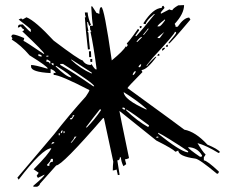

<svg xmlns="http://www.w3.org/2000/svg" viewBox="-20 -712 891 739"><path d="M123 6.8H108.4V2.9Q151.4 -33.2 151.4 -40L126 -27.3L121.1 -35.2L128.9 -46.9L109.4 -60.5Q168.9 -120.1 177.7 -141.6Q142.6 -139.6 51.8 -20.5L46.9 -28.3L187.5 -194.3Q247.1 -270.5 310.5 -340.8Q323.2 -359.4 324.2 -365.2Q210.9 -423.8 186.5 -423.8V-431.6L194.3 -430.7Q194.3 -437.5 178.7 -445.3L174.8 -446.3V-430.7Q100.6 -434.6 99.6 -455.1V-461.9Q114.3 -461.9 160.2 -448.2H164.1Q163.1 -456.1 93.8 -499Q60.5 -538.1 25.4 -559.6Q25.4 -563.5 28.3 -564.5L23.4 -571.3Q25.4 -579.1 31.2 -579.1Q41 -579.1 73.2 -565.4Q72.3 -559.6 70.3 -554.7Q74.2 -554.7 147.5 -504.9H150.4Q149.4 -512.7 65.4 -591.8Q72.3 -591.8 72.3 -599.6Q66.4 -599.6 60.5 -610.4L52.7 -606.4H48.8Q49.8 -617.2 55.7 -617.2Q61.5 -617.2 67.4 -618.2Q94.7 -588.9 98.6 -588.9V-597.7Q98.6 -601.6 51.8 -636.7L59.6 -640.6Q66.4 -640.6 66.4 -636.7L82 -645.5Q116.2 -631.8 186.5 -555.7Q286.1 -480.5 297.9 -479.5Q307.6 -462.9 327.1 -461.9Q331.1 -461.9 332 -465.8Q344.7 -444.3 350.6 -444.3Q351.6 -444.3 351.6 -448.2Q339.8 -538.1 328.1 -589.8H332L327.1 -597.7L326.2 -612.3L337.9 -613.3Q334 -630.9 331.1 -687.5H335L351.6 -662.1Q355.5 -662.1 362.3 -658.2Q362.3 -684.6 370.1 -684.6Q380.9 -683.6 410.2 -479.5Q455.1 -516.6 464.8 -534.2Q464.8 -531.2 466.8 -531.2L471.7 -538.1L467.8 -545.9Q472.7 -545.9 510.7 -600.6Q514.6 -599.6 515.6 -595.7Q501 -576.2 501 -573.2H504.9Q522.5 -591.8 576.2 -658.2H573.2Q541 -630.9 541 -619.1L533.2 -620.1L532.2 -623Q569.3 -680.7 602.5 -681.6Q602.5 -689.5 609.4 -689.5L613.3 -681.6Q598.6 -665 598.6 -663.1L599.6 -659.2L631.8 -675.8Q637.7 -672.9 641.6 -672.9H643.6Q644.5 -678.7 666 -691.4L688.5 -692.4Q688.5 -659.2 652.3 -620.1Q656.2 -614.3 656.2 -608.4L664.1 -609.4Q687.5 -643.6 708 -644.5L712.9 -636.7Q634.8 -543.9 629.9 -543.9L628.9 -547.9Q658.2 -582 658.2 -585.9Q657.2 -589.8 653.3 -589.8Q653.3 -581.1 567.4 -489.3L543 -459H546.9Q546.9 -463.9 578.1 -493.2H582Q545.9 -443.4 524.4 -442.4L528.3 -434.6Q470.7 -376 470.7 -373Q689.5 -213.9 689.5 -212.9Q732.4 -205.1 778.3 -155.3Q816.4 -139.6 827.1 -127L821.3 -123Q773.4 -152.3 740.2 -161.1Q759.8 -127.9 771.5 -117.2L764.6 -106.4V-94.7Q776.4 -94.7 822.3 -51.8Q822.3 -43.9 815.4 -43Q746.1 -100.6 731.4 -101.6Q667 -110.4 666 -132.8Q661.1 -129.9 655.3 -127.9Q644.5 -139.6 582 -170.9L439.5 -285.2Q439.5 -282.2 476.6 -103.5Q469.7 -99.6 460.9 -98.6L465.8 -80.1L455.1 -72.3Q446.3 -89.8 445.3 -106.4H441.4Q441.4 -94.7 431.6 -94.7L440.4 -39.1L433.6 -38.1L428.7 -59.6Q421.9 -56.6 414.1 -55.7Q414.1 -73.2 416 -89.8L379.9 -257.8L376 -256.8Q218.8 -75.2 196.3 -75.2L133.8 -4.9Q133.8 1 123 6.8ZM318.4 -521.5Q308.6 -605.5 306.6 -645.5H310.5Q306.6 -654.3 306.6 -664.1H317.4Q318.4 -644.5 330.1 -616.2L323.2 -612.3L318.4 -627H315.4Q315.4 -612.3 320.3 -592.8H316.4L320.3 -585.9Q321.3 -566.4 326.2 -522.5ZM592.8 -610.4Q598.6 -610.4 615.2 -633.8V-637.7Q585.9 -615.2 585.9 -610.4ZM518.6 -603.5 517.6 -611.3H525.4V-610.4Q525.4 -603.5 518.6 -603.5ZM534.2 -578.1 552.7 -601.6H548.8Q548.8 -599.6 530.3 -578.1ZM594.7 -565.4 612.3 -588.9 586.9 -568.4V-565.4ZM508.8 -550.8Q527.3 -568.4 527.3 -570.3Q518.6 -570.3 504.9 -550.8ZM626 -532.2H618.2Q619.1 -540 626 -540ZM604.5 -516.6 603.5 -520.5Q604.5 -528.3 615.2 -528.3Q615.2 -523.4 604.5 -516.6ZM139.6 -493.2V-500L127.9 -503.9V-496.1H129.9Q133.8 -496.1 139.6 -493.2ZM331.1 -492.2H323.2L322.3 -514.6H330.1ZM166 -494.1V-498L158.2 -497.1V-494.1ZM585.9 -497.1Q586.9 -504.9 592.8 -504.9L593.8 -498ZM173.8 -467.8V-475.6L163.1 -482.4H159.2L158.2 -474.6Q169.9 -474.6 170.9 -467.8ZM333 -428.7V-432.6L255.9 -482.4H252.9Q290 -447.3 333 -428.7ZM335 -473.6H328.1L327.1 -484.4L335 -485.4ZM186.5 -460.9 185.5 -468.8H177.7Q179.7 -461.9 184.6 -460.9ZM342.8 -379.9Q341.8 -390.6 222.7 -465.8H211.9V-461.9Q258.8 -435.5 338.9 -379.9ZM254.9 -414.1Q254.9 -421.9 197.3 -458L193.4 -457Q236.3 -415 253.9 -414.1ZM516.6 -453.1Q522.5 -454.1 523.4 -464.8Q517.6 -464.8 512.7 -454.1ZM491.2 -422.9Q496.1 -422.9 502 -434.6V-438.5Q496.1 -438.5 491.2 -426.8ZM543.9 -290V-293Q510.7 -323.2 456.1 -357.4Q457 -329.1 543.9 -290ZM461.9 -290Q461.9 -297.9 454.1 -297.9L450.2 -296.9Q452.1 -290 461.9 -290ZM314.5 -221.7Q342.8 -250 368.2 -287.1V-291H364.3Q339.8 -260.7 310.5 -221.7ZM550.8 -222.7 553.7 -229.5Q491.2 -276.4 465.8 -291V-287.1Q509.8 -245.1 550.8 -222.7ZM256.8 -252.9 266.6 -268.6H259.8V-265.6Q258.8 -257.8 250 -256.8L249 -252.9ZM213.9 -199.2Q220.7 -199.2 220.7 -210.9Q213.9 -209 213.9 -199.2ZM224.6 -199.2 228.5 -200.2V-207H224.6ZM210 -191.4V-199.2H206.1V-191.4ZM704.1 -126V-129.9Q617.2 -187.5 588.9 -201.2V-197.3Q670.9 -131.8 700.2 -126ZM255.9 -163.1 274.4 -186.5 266.6 -185.5V-184.6Q265.6 -177.7 252 -163.1ZM582 -181.6 589.8 -182.6 588.9 -186.5 582 -185.5ZM177.7 -156.2Q184.6 -161.1 188.5 -161.1V-165L180.7 -164.1ZM750 -108.4 756.8 -109.4 757.8 -113.3Q740.2 -144.5 704.1 -145.5Q704.1 -139.6 750 -108.4ZM169.9 -73.2V-77.1Q169.9 -88.9 183.6 -89.8V-100.6H175.8V-99.6Q174.8 -90.8 161.1 -78.1L162.1 -74.2Z"/></svg>

Font: Blackcraft
Style: Regular
Weight: 400
Designer: GGBotNet
Foundry: GGBotNet
Version: 1.00